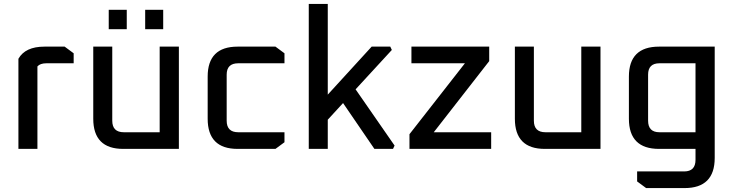

<svg xmlns="http://www.w3.org/2000/svg" viewBox="-20 -760 3744 980"><path d="M74 0V-460Q109 -522 207 -522H310L356 -488V-437H217Q185 -437 171 -421V0Z M456 -154V-522H553V-144Q553 -85 612 -85H795V-522H893V0H609Q456 0 456 -154ZM535 -611V-710H627V-611ZM721 -611V-710H813V-611Z M1040 -154V-369Q1040 -522 1193 -522H1386L1432 -488V-437H1196Q1137 -437 1137 -379V-144Q1137 -85 1196 -85H1432V-34L1386 0H1193Q1040 0 1040 -154Z M1556 0V-740H1653V-277L1877 -522H1972L1980 -505L1795 -304L1994 -17L1986 0H1891L1731 -234L1653 -149V0Z M2070 0V-75L2353 -437H2080V-522H2477V-448L2194 -85H2487V0Z M2608 -154V-522H2705V-144Q2705 -85 2764 -85H2947V-522H3045V0H2761Q2608 0 2608 -154Z M3190 -154V-369Q3190 -522 3344 -522H3628V46Q3628 200 3474 200H3278L3232 166V115H3472Q3530 115 3530 56V0H3344Q3190 0 3190 -154ZM3288 -144Q3288 -85 3346 -85H3530V-437H3346Q3288 -437 3288 -379Z"/></svg>

Font: Oxanium Medium
Style: Regular
Weight: 500
Designer: Severin Meyer
Version: Version 1.001